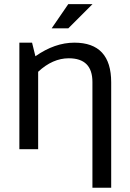

<svg xmlns="http://www.w3.org/2000/svg" viewBox="-20 -718 628 924"><path d="M73.2 0V-512.7H134.3L150.4 -447.3Q243.7 -512.7 337.9 -512.7Q515.1 -512.7 515.1 -321.8V185.5H424.8V-323.2Q424.8 -437.5 311 -437.5Q233.4 -437.5 163.6 -372.6V0ZM308.6 -698.2H425.3L308.6 -581.5H228.5Z"/></svg>

Font: Voltera
Style: Regular
Weight: 400
Designer: Bernd Montag
Version: Version 1.301